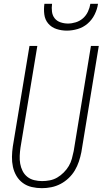

<svg xmlns="http://www.w3.org/2000/svg" viewBox="-20 -975 540 1003"><path d="M199 8Q172 8 146 2Q120 -4 99.5 -19Q79 -34 66 -56Q53 -78 47.5 -103.5Q42 -129 42.5 -156Q43 -183 47 -210L134 -735H175L87 -204Q84 -183 83 -161.5Q82 -140 85.5 -120Q89 -100 98 -82Q107 -64 122.5 -51.5Q138 -39 158.5 -34Q179 -29 200 -29Q220 -29 240.5 -33Q261 -37 279 -47.5Q297 -58 313 -74Q329 -90 339.5 -108Q350 -126 355.5 -146Q361 -166 365 -186L455 -735H496L405 -180Q400 -155 392 -131Q384 -107 371 -85Q358 -63 338.5 -44.5Q319 -26 296 -14Q273 -2 248 3Q223 8 199 8ZM329 -815Q301 -815 275 -823.5Q249 -832 232 -852Q215 -872 211.5 -899.5Q208 -927 212 -955H252Q249 -935 251.5 -914.5Q254 -894 265.5 -879.5Q277 -865 296 -858.5Q315 -852 335 -852Q355 -852 376 -858.5Q397 -865 413.5 -879.5Q430 -894 439.5 -914.5Q449 -935 452 -955H492Q488 -927 474.5 -899.5Q461 -872 438 -852Q415 -832 386 -823.5Q357 -815 329 -815Z"/></svg>

Font: Iosevka Curly Extralight
Style: Italic
Weight: 200
Italic angle: -9°
Monospace: yes
Designer: Belleve Invis
Foundry: Belleve Invis
Version: Version 22.1.2; ttfautohint (v1.8.4)